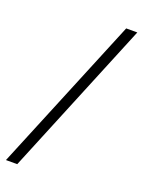

<svg xmlns="http://www.w3.org/2000/svg" viewBox="-168 -877 785 1062"><g transform="rotate(20 224.5 -346.0)"><path d="M74.2 109.9H7.8L383.8 -801.8H449.2Z"/></g></svg>

Font: Literata SemiBold
Style: Italic
Weight: 650
Italic angle: -2.39999°
Designer: Latin by Veronika Burian and Jose Scaglione. Greek by Irene Vlachou. Cyrillic by Vera Evstafieva
Foundry: TypeTogether
Version: Version 3.021